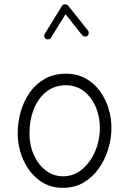

<svg xmlns="http://www.w3.org/2000/svg" viewBox="-20 -862 606 901"><path d="M289.1 -516.1Q341.8 -516.1 381.8 -493.9Q421.9 -471.7 448.7 -434.6Q475.6 -397.5 489.3 -352.8Q502.9 -308.1 502.9 -262.7Q502.9 -212.4 487.8 -162.6Q472.7 -112.8 443.6 -71.5Q414.6 -30.3 372.3 -5.4Q330.1 19.5 275.9 19.5Q209.5 19.5 161.9 -17.6Q114.3 -54.7 88.6 -113.5Q63 -172.4 63 -237.3Q63 -287.6 76.9 -336.9Q90.8 -386.2 118.9 -426.8Q147 -467.3 189.5 -491.7Q231.9 -516.1 289.1 -516.1ZM289.1 -461.9Q234.9 -461.9 196.5 -430.9Q158.2 -399.9 138.2 -348.6Q118.2 -297.4 118.2 -237.3Q118.2 -181.2 138.7 -135.3Q159.2 -89.4 194.8 -62Q230.5 -34.7 275.9 -34.7Q326.2 -34.7 365 -67.1Q403.8 -99.6 426.3 -151.6Q448.7 -203.6 448.7 -262.7Q448.7 -314.9 429.2 -360.4Q409.7 -405.8 374 -433.8Q338.4 -461.9 289.1 -461.9ZM195.3 -679.2Q189.5 -683.1 188 -689.9Q186.5 -696.8 189.9 -703.1L271 -834.5Q275.4 -841.8 285.2 -841.6Q294.9 -841.3 299.3 -835.9L393.1 -718.3Q397.5 -713.4 396.5 -705.8Q395.5 -698.2 390.1 -693.8Q385.3 -689.5 377.7 -690.4Q370.1 -691.4 365.7 -696.8L287.6 -795.4L219.2 -685.1Q215.8 -679.2 208.7 -677.5Q201.7 -675.8 195.3 -679.2Z"/></svg>

Font: Mikhak-DS2-FD Light
Style: Regular
Weight: 300
Designer: Amin Abedi
Version: Version 3.2